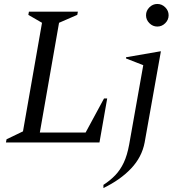

<svg xmlns="http://www.w3.org/2000/svg" viewBox="-20 -719 906 969"><path d="M10 0 13 -16 96 -56 192 -604 123 -644 126 -660H373L370 -644L278 -604L181 -50H412L505 -222H521L482 0ZM774 -585Q751 -585 734 -602Q717 -619 717 -642Q717 -665 734 -682Q751 -699 774 -699Q797 -699 814 -682Q831 -665 831 -642Q831 -619 814 -602Q797 -585 774 -585ZM502 230V214Q536 192 561.5 165.5Q587 139 604.5 102Q622 65 632 10L703 -390L616 -424V-430L789 -460H792L710 0Q696 74 641.5 131.5Q587 189 502 230Z"/></svg>

Font: Spectral SC
Style: Italic
Weight: 400
Italic angle: -10°
Designer: Jean-Baptiste Levee
Foundry: Production Type
Version: Version 2.001